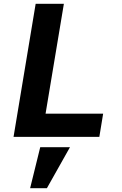

<svg xmlns="http://www.w3.org/2000/svg" viewBox="-20 -718 640 1007"><path d="M51 0 167 -698H315L219 -122H521L501 0ZM191 54H347L226 269H138Z"/></svg>

Font: IBM Plex Mono
Style: Bold Italic
Weight: 700
Italic angle: -9°
Monospace: yes
Designer: Mike Abbink, Paul van der Laan, Pieter van Rosmalen
Foundry: Bold Monday
Version: Version 2.3